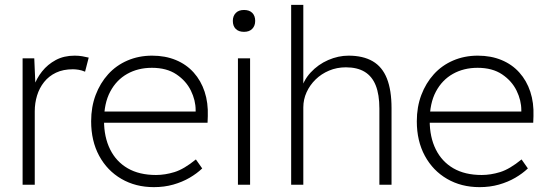

<svg xmlns="http://www.w3.org/2000/svg" viewBox="-20 -760 2243 790"><path d="M73 0V-520H121L126 -404H119Q130 -437 153 -466Q176 -495 209.5 -513Q243 -531 287 -531Q304 -531 318.5 -528.5Q333 -526 345 -523L330 -465Q316 -471 303 -473Q290 -475 280 -475Q240 -475 210.5 -461Q181 -447 161.5 -422.5Q142 -398 132.5 -367Q123 -336 123 -302V0Z M355 -261Q355 -320 373.5 -369Q392 -418 425 -454.5Q458 -491 504.5 -511Q551 -531 606 -531Q660 -531 703.5 -513Q747 -495 777 -461.5Q807 -428 822 -382.5Q837 -337 835 -282L834 -255H392V-301H807L785 -283V-307Q785 -347 765.5 -387Q746 -427 706 -454Q666 -481 605 -481Q548 -481 503.5 -456Q459 -431 433.5 -383Q408 -335 408 -264Q408 -196 433 -145.5Q458 -95 505.5 -67.5Q553 -40 622 -40Q659 -40 698 -52Q737 -64 786 -104L812 -67Q790 -46 760 -28.5Q730 -11 693 -0.5Q656 10 613 10Q538 10 479.5 -24Q421 -58 388 -119Q355 -180 355 -261Z M959 0V-520H1009V0ZM938 -674Q938 -694 950 -706.5Q962 -719 984 -719Q1006 -719 1018 -707Q1030 -695 1030 -674Q1030 -654 1018 -641.5Q1006 -629 984 -629Q962 -629 950 -641Q938 -653 938 -674Z M1178 -740H1228V-400L1216 -381Q1227 -428 1258 -461.5Q1289 -495 1330.5 -513Q1372 -531 1414 -531Q1474 -531 1513.5 -508Q1553 -485 1572 -437Q1591 -389 1591 -315V0H1541V-313Q1541 -371 1526 -408.5Q1511 -446 1480.5 -464.5Q1450 -483 1403 -483Q1366 -483 1334 -469.5Q1302 -456 1278.5 -433Q1255 -410 1241.5 -380.5Q1228 -351 1228 -318V0H1203Q1202 0 1196.5 0Q1191 0 1178 0Z M1695 -261Q1695 -320 1713.5 -369Q1732 -418 1765 -454.5Q1798 -491 1844.5 -511Q1891 -531 1946 -531Q2000 -531 2043.5 -513Q2087 -495 2117 -461.5Q2147 -428 2162 -382.5Q2177 -337 2175 -282L2174 -255H1732V-301H2147L2125 -283V-307Q2125 -347 2105.5 -387Q2086 -427 2046 -454Q2006 -481 1945 -481Q1888 -481 1843.5 -456Q1799 -431 1773.5 -383Q1748 -335 1748 -264Q1748 -196 1773 -145.5Q1798 -95 1845.5 -67.5Q1893 -40 1962 -40Q1999 -40 2038 -52Q2077 -64 2126 -104L2152 -67Q2130 -46 2100 -28.5Q2070 -11 2033 -0.5Q1996 10 1953 10Q1878 10 1819.5 -24Q1761 -58 1728 -119Q1695 -180 1695 -261Z"/></svg>

Font: Mach ExtraLight
Style: Regular
Weight: 250
Version: Version 1.002